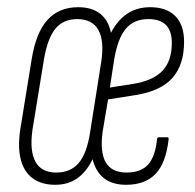

<svg xmlns="http://www.w3.org/2000/svg" viewBox="-20 -507 542 533"><path d="M133 6Q96 6 71.5 -11.5Q47 -29 38 -63Q29 -97 36 -146L68 -343Q80 -417 112 -452Q144 -487 197 -487Q235 -487 258 -469Q281 -451 288 -416Q307 -452 334 -469.5Q361 -487 397 -487Q442 -487 466.5 -462.5Q491 -438 491 -391Q491 -327 458.5 -290.5Q426 -254 356 -243L280 -231L265 -142Q257 -85 273.5 -56.5Q290 -28 331 -28Q371 -28 391 -50Q411 -72 416 -121Q416 -126 422 -126H444Q449 -126 448 -120Q441 -55 412 -24.5Q383 6 330 6Q255 6 237 -65Q220 -30 194.5 -12Q169 6 133 6ZM136 -28Q176 -28 198.5 -54.5Q221 -81 230 -139L261 -335Q270 -394 253 -424Q236 -454 194 -454Q156 -454 134 -427.5Q112 -401 102 -342L70 -146Q62 -88 78.5 -58Q95 -28 136 -28ZM285 -264 349 -274Q405 -283 431 -310.5Q457 -338 457 -388Q457 -454 392 -454Q352 -454 329.5 -427.5Q307 -401 297 -342Z"/></svg>

Font: Sofia Sans Extra Condensed ExtraLight
Style: Italic
Weight: 250
Italic angle: -9°
Version: Version 4.100